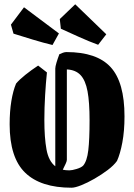

<svg xmlns="http://www.w3.org/2000/svg" viewBox="-20 -865 626 896"><path d="M199 -527Q194 -479 190.5 -420Q187 -361 187 -306Q187 -222 197 -167.5Q207 -113 238 -89V-545Q238 -554 243.5 -572.5Q249 -591 257 -612Q265 -616 274 -619Q283 -622 290 -622Q432 -622 496.5 -551.5Q561 -481 561 -322Q561 -254 551 -200.5Q541 -147 526 -114Q511 -93 482.5 -71.5Q454 -50 421 -31Q388 -12 359 -0.5Q330 11 314 11Q170 11 97.5 -59Q25 -129 25 -285Q25 -345 33 -393.5Q41 -442 55 -475Q70 -493 98 -515.5Q126 -538 158 -559ZM292 -119Q292 -113 286.5 -101Q281 -89 273 -73Q287 -70 304 -70Q316 -70 337.5 -76.5Q359 -83 368 -92Q386 -113 392 -163.5Q398 -214 398 -303Q398 -388 388.5 -439Q379 -490 356 -514.5Q333 -539 292 -541ZM438 -656Q397 -671 349 -692.5Q301 -714 264 -731L259 -776L331 -845L476 -705ZM225 -655Q183 -665 132 -680.5Q81 -696 43 -708L31 -750L92 -831L255 -709Z"/></svg>

Font: Grenze Gotisch ExtraBold
Style: Regular
Weight: 800
Designer: Renata Polastri
Foundry: Omnibus-Type
Version: Version 1.001